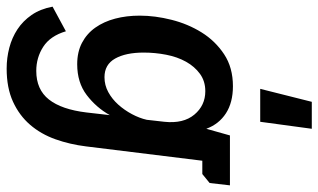

<svg xmlns="http://www.w3.org/2000/svg" viewBox="-217 -525 957 577"><g transform="rotate(90 261.5 -236.5)"><path d="M380 -449H530L523 -388L496 -366H456L413 -17Q407 32 391.5 75.5Q376 119 348 151.5Q320 184 278.5 203Q237 222 179 222Q147 222 116.5 214Q86 206 61 189.5Q36 173 18 147Q0 121 -7 84L67 44Q81 91 113.5 112Q146 133 186 133Q242 133 272 95Q302 57 311 -18L319 -88Q296 -47 258.5 -18.5Q221 10 166 10Q129 10 101.5 -4.5Q74 -19 56 -44.5Q38 -70 29 -104Q20 -138 20 -178Q20 -224 32.5 -273.5Q45 -323 70.5 -364Q96 -405 136 -431.5Q176 -458 232 -458Q281 -458 313.5 -437Q346 -416 360 -378ZM247 -375Q217 -375 195 -359Q173 -343 158.5 -317Q144 -291 137.5 -257.5Q131 -224 131 -190Q131 -136 149 -104Q167 -72 205 -72Q229 -72 250 -83.5Q271 -95 287.5 -113.5Q304 -132 316 -154.5Q328 -177 333 -199L339 -252Q345 -309 317.5 -342Q290 -375 247 -375ZM279 -695H360L339 -540H240Z"/></g></svg>

Font: Zilla Slab SemiBold
Style: Regular
Weight: 600
Designer: Typotheque.com
Foundry: Typotheque type foundry
Version: Version 1.0; 2017